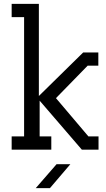

<svg xmlns="http://www.w3.org/2000/svg" viewBox="-20 -770 547 988"><path d="M435 -68H487V0H401L184 -252V-68H244V0H40V-68H104V-682H40V-750H180V-276L408 -500H486V-432H431L268 -265ZM271 75 164 198H237L342 75Z"/></svg>

Font: Kelly Slab
Style: Regular
Weight: 400
Designer: Denis Masharov
Foundry: Denis Masharov
Version: Version 1.001